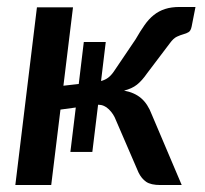

<svg xmlns="http://www.w3.org/2000/svg" viewBox="-20 -531 588 551"><path d="M541 -511 530 -455Q527.5 -442.5 521.2 -438.8Q515 -435 506.5 -432.8Q498 -430.5 487.8 -425.8Q477.5 -421 467.5 -407L402 -320.5Q387.5 -299.5 373 -288Q358.5 -276.5 336 -271Q366 -265.5 385 -249.2Q404 -233 415.5 -202.5L501.5 0H440.5Q413 0 399.5 -9.2Q386 -18.5 377.5 -36L312.5 -186.5Q306 -204 292.5 -217.2Q279 -230.5 261.5 -230.5L245 -95H182L197.5 -222.5L153.5 -216.5L127 0H24L86 -510H189.5L162 -285L206 -290L220.5 -410.5H283.5L270 -298.5Q281.5 -301.5 290 -307.8Q298.5 -314 306.5 -325.5L369 -418Q382.5 -441.5 394.8 -459Q407 -476.5 421.5 -488Q436 -499.5 453.8 -505.2Q471.5 -511 496 -511Z"/></svg>

Font: Lato SemiBold
Style: Italic
Weight: 600
Italic angle: -7°
Designer: Lukasz Dziedzic with Adam Twardoch and Botio Nikoltchev
Foundry: tyPoland Lukasz Dziedzic
Version: Version 2.015; 2015-08-06; http://www.latofonts.com/